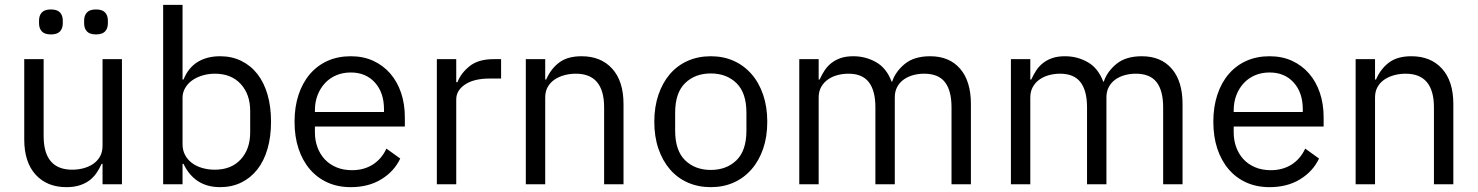

<svg xmlns="http://www.w3.org/2000/svg" viewBox="-20 -760 6095 792"><path d="M403 -84H399Q391 -66 379.5 -48.5Q368 -31 351 -17.5Q334 -4 310 4Q286 12 254 12Q174 12 127 -39.5Q80 -91 80 -185V-516H160V-199Q160 -60 278 -60Q302 -60 324.5 -66Q347 -72 364.5 -84Q382 -96 392.5 -114.5Q403 -133 403 -159V-516H483V0H403ZM190 -618Q164 -618 152.5 -630.5Q141 -643 141 -664V-675Q141 -696 152.5 -708.5Q164 -721 190 -721Q216 -721 227.5 -708.5Q239 -696 239 -675V-664Q239 -643 227.5 -630.5Q216 -618 190 -618ZM376 -618Q350 -618 338.5 -630.5Q327 -643 327 -664V-675Q327 -696 338.5 -708.5Q350 -721 376 -721Q402 -721 413.5 -708.5Q425 -696 425 -675V-664Q425 -643 413.5 -630.5Q402 -618 376 -618Z M653 -740H733V-432H737Q757 -481 795.5 -504.5Q834 -528 888 -528Q936 -528 975 -509Q1014 -490 1041.5 -455Q1069 -420 1083.5 -370Q1098 -320 1098 -258Q1098 -196 1083.5 -146Q1069 -96 1041.5 -61Q1014 -26 975 -7Q936 12 888 12Q783 12 737 -84H733V0H653ZM866 -60Q934 -60 973 -102.5Q1012 -145 1012 -214V-302Q1012 -371 973 -413.5Q934 -456 866 -456Q839 -456 814.5 -448.5Q790 -441 772 -428Q754 -415 743.5 -396.5Q733 -378 733 -357V-165Q733 -140 743.5 -120.5Q754 -101 772 -87.5Q790 -74 814.5 -67Q839 -60 866 -60Z M1427 12Q1374 12 1331.5 -7Q1289 -26 1258.5 -61.5Q1228 -97 1211.5 -146.5Q1195 -196 1195 -258Q1195 -319 1211.5 -369Q1228 -419 1258.5 -454.5Q1289 -490 1331.5 -509Q1374 -528 1427 -528Q1479 -528 1520 -509Q1561 -490 1590 -456.5Q1619 -423 1634.5 -377Q1650 -331 1650 -276V-238H1279V-214Q1279 -181 1289.5 -152.5Q1300 -124 1319.5 -103Q1339 -82 1367.5 -70Q1396 -58 1432 -58Q1481 -58 1517.5 -81Q1554 -104 1574 -147L1631 -106Q1606 -53 1553 -20.5Q1500 12 1427 12ZM1427 -461Q1394 -461 1367 -449.5Q1340 -438 1320.5 -417Q1301 -396 1290 -367.5Q1279 -339 1279 -305V-298H1564V-309Q1564 -378 1526.5 -419.5Q1489 -461 1427 -461Z M1782 0V-516H1862V-421H1867Q1881 -458 1917 -487Q1953 -516 2016 -516H2047V-436H2000Q1935 -436 1898.5 -411.5Q1862 -387 1862 -350V0Z M2149 0V-516H2229V-432H2233Q2252 -476 2286.5 -502Q2321 -528 2379 -528Q2459 -528 2505.5 -476.5Q2552 -425 2552 -331V0H2472V-317Q2472 -456 2355 -456Q2331 -456 2308.5 -450Q2286 -444 2268 -432Q2250 -420 2239.5 -401.5Q2229 -383 2229 -358V0Z M2912 12Q2860 12 2817 -7Q2774 -26 2743.5 -61.5Q2713 -97 2696 -146.5Q2679 -196 2679 -258Q2679 -319 2696 -369Q2713 -419 2743.5 -454.5Q2774 -490 2817 -509Q2860 -528 2912 -528Q2964 -528 3006.5 -509Q3049 -490 3080 -454.5Q3111 -419 3128 -369Q3145 -319 3145 -258Q3145 -196 3128 -146.5Q3111 -97 3080 -61.5Q3049 -26 3006.5 -7Q2964 12 2912 12ZM2912 -59Q2977 -59 3018 -99Q3059 -139 3059 -221V-295Q3059 -377 3018 -417Q2977 -457 2912 -457Q2847 -457 2806 -417Q2765 -377 2765 -295V-221Q2765 -139 2806 -99Q2847 -59 2912 -59Z M3277 0V-516H3357V-432H3361Q3370 -452 3381.5 -469.5Q3393 -487 3409.5 -500Q3426 -513 3448 -520.5Q3470 -528 3500 -528Q3551 -528 3594 -503.5Q3637 -479 3658 -423H3660Q3674 -465 3712.5 -496.5Q3751 -528 3817 -528Q3896 -528 3940.5 -476.5Q3985 -425 3985 -331V0H3905V-317Q3905 -386 3878 -421Q3851 -456 3792 -456Q3768 -456 3746.5 -450Q3725 -444 3708 -432Q3691 -420 3681 -401.5Q3671 -383 3671 -358V0H3591V-317Q3591 -386 3564 -421Q3537 -456 3480 -456Q3456 -456 3434 -450Q3412 -444 3395 -432Q3378 -420 3367.5 -401.5Q3357 -383 3357 -358V0Z M4150 0V-516H4230V-432H4234Q4243 -452 4254.5 -469.5Q4266 -487 4282.5 -500Q4299 -513 4321 -520.5Q4343 -528 4373 -528Q4424 -528 4467 -503.5Q4510 -479 4531 -423H4533Q4547 -465 4585.5 -496.5Q4624 -528 4690 -528Q4769 -528 4813.5 -476.5Q4858 -425 4858 -331V0H4778V-317Q4778 -386 4751 -421Q4724 -456 4665 -456Q4641 -456 4619.5 -450Q4598 -444 4581 -432Q4564 -420 4554 -401.5Q4544 -383 4544 -358V0H4464V-317Q4464 -386 4437 -421Q4410 -456 4353 -456Q4329 -456 4307 -450Q4285 -444 4268 -432Q4251 -420 4240.5 -401.5Q4230 -383 4230 -358V0Z M5217 12Q5164 12 5121.5 -7Q5079 -26 5048.5 -61.5Q5018 -97 5001.5 -146.5Q4985 -196 4985 -258Q4985 -319 5001.5 -369Q5018 -419 5048.5 -454.5Q5079 -490 5121.5 -509Q5164 -528 5217 -528Q5269 -528 5310 -509Q5351 -490 5380 -456.5Q5409 -423 5424.5 -377Q5440 -331 5440 -276V-238H5069V-214Q5069 -181 5079.5 -152.5Q5090 -124 5109.5 -103Q5129 -82 5157.5 -70Q5186 -58 5222 -58Q5271 -58 5307.5 -81Q5344 -104 5364 -147L5421 -106Q5396 -53 5343 -20.5Q5290 12 5217 12ZM5217 -461Q5184 -461 5157 -449.5Q5130 -438 5110.5 -417Q5091 -396 5080 -367.5Q5069 -339 5069 -305V-298H5354V-309Q5354 -378 5316.5 -419.5Q5279 -461 5217 -461Z M5572 0V-516H5652V-432H5656Q5675 -476 5709.5 -502Q5744 -528 5802 -528Q5882 -528 5928.5 -476.5Q5975 -425 5975 -331V0H5895V-317Q5895 -456 5778 -456Q5754 -456 5731.5 -450Q5709 -444 5691 -432Q5673 -420 5662.5 -401.5Q5652 -383 5652 -358V0Z"/></svg>

Font: IBM Plex Sans Hebrew
Style: Regular
Weight: 400
Designer: Mike Abbink, Paul van der Laan, Pieter van Rosmalen, Yanek Iontef
Foundry: Bold Monday
Version: Version 1.2